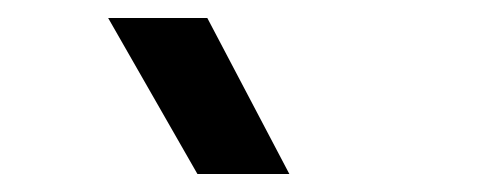

<svg xmlns="http://www.w3.org/2000/svg" viewBox="-20 -800 540 213"><path d="M210 -780 301 -607H199L100 -780Z"/></svg>

Font: Cooper Hewitt
Style: Regular
Weight: 707
Designer: Village Type and Design LLC
Foundry: Cooper Hewitt Smithsonian Design Museum
Version: 1.000